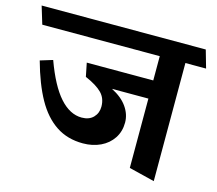

<svg xmlns="http://www.w3.org/2000/svg" viewBox="-117 -695 968 858"><g transform="rotate(15 366.5 -266.0)"><path d="M29.8 -340.3 87.4 -357.9Q127.4 -248 174.6 -195.1Q221.7 -142.1 276.4 -142.1Q311 -142.1 330.3 -162.1Q349.6 -182.1 349.6 -211.9Q349.6 -250.5 325.4 -275.1Q301.3 -299.8 248 -322.8L235.4 -385.3H543V-497.6H-0.5L-25.4 -579.6H733.9L757.3 -497.6H661.6V48.8L543 19.5V-301.3H374.5Q421.9 -277.3 446 -243.2Q470.2 -209 470.2 -170.4Q470.2 -129.4 449.5 -97.9Q428.7 -66.4 392.6 -49.3Q356.4 -32.2 311.5 -32.2Q239.7 -32.2 186.8 -67.4Q133.8 -102.5 95.9 -170.2Q58.1 -237.8 29.8 -340.3Z"/></g></svg>

Font: Vesper Libre
Style: Bold
Weight: 700
Designer: Robert Keller & Kimya Gandhi
Foundry: Mota Italic
Version: Version 1.058